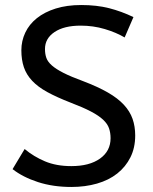

<svg xmlns="http://www.w3.org/2000/svg" viewBox="-20 -732 608 764"><path d="M78 -139Q114 -109 159 -90Q204 -71 264 -71Q336 -71 378 -101Q420 -131 420 -182Q420 -203 414 -221Q408 -239 390.5 -255.5Q373 -272 341.5 -288.5Q310 -305 260 -324Q206 -345 168.5 -365.5Q131 -386 108 -410.5Q85 -435 75 -464.5Q65 -494 65 -532Q65 -569 80.5 -602Q96 -635 126.5 -659.5Q157 -684 201.5 -698Q246 -712 303 -712Q365 -712 414 -699.5Q463 -687 511 -664L476 -583Q442 -603 396.5 -616.5Q351 -630 301 -630Q235 -630 197 -604.5Q159 -579 159 -537Q159 -517 164.5 -501.5Q170 -486 186.5 -471.5Q203 -457 232.5 -442Q262 -427 311 -409Q369 -387 409 -364Q449 -341 473 -315Q497 -289 507.5 -259Q518 -229 518 -193Q518 -144 499 -106Q480 -68 446.5 -41.5Q413 -15 366 -1.5Q319 12 264 12Q191 12 131 -7.5Q71 -27 30 -59Z"/></svg>

Font: ABeeZee
Style: Regular
Weight: 400
Designer: Anja Meiners
Foundry: Anja Meiners
Version: Version 1.001